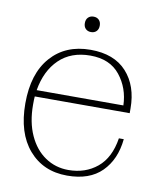

<svg xmlns="http://www.w3.org/2000/svg" viewBox="-73 -666 610 735"><g transform="rotate(10 232.0 -298.5)"><path d="M203 -577Q203 -591 211 -599Q219 -607 232 -607Q245 -607 253 -599Q261 -591 261 -577Q261 -563 253 -555Q245 -547 232 -547Q219 -547 211 -555Q203 -563 203 -577ZM63 -267Q62 -257 62 -235Q62 -167 85 -116.5Q108 -66 148 -39Q188 -12 238 -12Q304 -12 350 -50Q396 -88 408 -165H427Q419 -85 371.5 -37.5Q324 10 237 10Q144 10 88 -55Q32 -120 32 -235Q32 -351 89 -415.5Q146 -480 243 -480Q335 -480 383.5 -426.5Q432 -373 432 -285V-267ZM66 -292H403Q401 -359 361.5 -408.5Q322 -458 246 -458Q171 -458 125 -413.5Q79 -369 66 -292Z"/></g></svg>

Font: Taviraj Thin
Style: Regular
Weight: 100
Designer: Katatrad Team
Foundry: CadsonDemak
Version: Version 1.030